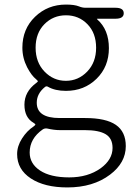

<svg xmlns="http://www.w3.org/2000/svg" viewBox="-20 -567 583 841"><path d="M275 254Q175 254 115 214.5Q55 175 55 108Q55 73 76.5 39.5Q98 6 127 -13Q135 -19 135 -21.5Q135 -24 127 -29Q87 -52 87 -108.5Q87 -165 138 -203Q146 -209 146 -211Q146 -213 138 -220Q118 -236 99 -272Q78 -313 78 -358Q78 -440 133.5 -493.5Q189 -547 269 -547Q306 -547 326 -539Q340 -533 355 -533H486Q522 -533 522 -509Q522 -485 486 -485H407Q402 -485 406 -482Q457 -437 457 -356Q457 -275 403 -222Q349 -169 269 -169Q221 -169 190 -187Q183 -191 177 -186Q141 -157 141 -117Q141 -50 241 -50H353Q444 -50 487.5 -20Q531 10 531 73Q531 146 462 198Q388 254 275 254ZM421 170Q473 132 473 81Q473 39 443 21Q413 3 352 3H243Q217 3 187 -4Q176 -6 167 0Q110 40 110 101Q110 150 155.5 180Q201 210 283 210Q365 210 421 170ZM175 -253.5Q214 -213 268.5 -213Q323 -213 362 -253.5Q401 -294 401 -358Q401 -422 363 -461Q325 -500 269 -500Q213 -500 174.5 -461Q136 -422 136 -358Q136 -294 175 -253.5Z"/></svg>

Font: Resource Han Rounded KR Light
Style: Regular
Weight: 300
Designer: Cyano Hao (round all glyphs); Ryoko NISHIZUKA 西塚涼子 (kana, bopomofo & ideographs); Paul D. Hunt (Latin, Greek & Cyrillic)
Foundry: Cyano Hao
Version: 0.990